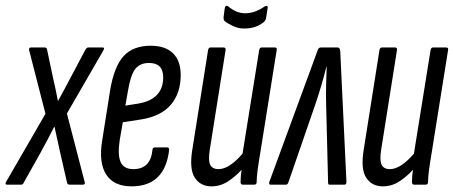

<svg xmlns="http://www.w3.org/2000/svg" viewBox="-36 -654 1608 680"><path d="M-11 0Q-19 0 -15 -9L125 -251L67 -477Q66 -486 74 -486H122Q130 -486 131 -477L151 -382Q156 -362 160.5 -339.5Q165 -317 169 -297H170Q181 -317 193 -339.5Q205 -362 215 -381L266 -477Q271 -486 277 -486H327Q335 -486 331 -477L201 -252L264 -9Q267 0 257 0H211Q202 0 201 -9L177 -114Q167 -158 157 -205H156Q145 -183 132.5 -159.5Q120 -136 108 -114L48 -7Q45 0 39 0Z M430 6Q367 6 340 -36Q313 -78 326 -157L354 -334Q368 -418 401.5 -455Q435 -492 498 -492Q549 -492 576.5 -465.5Q604 -439 604 -388Q604 -324 569 -283Q534 -242 464 -231L399 -221L388 -158Q380 -104 391.5 -79.5Q403 -55 436 -55Q498 -55 504 -124Q505 -132 513 -132H555Q564 -132 563 -123Q548 6 430 6ZM408 -280 453 -287Q542 -302 542 -380Q542 -431 492 -431Q459 -431 442.5 -409Q426 -387 417 -331Z M713 6Q674 6 654 -24.5Q634 -55 645 -123L701 -477Q703 -486 710 -486H755Q764 -486 763 -477L707 -124Q701 -86 708.5 -70.5Q716 -55 738 -55Q758 -55 780 -70Q802 -85 823 -110L882 -477Q884 -486 891 -486H936Q946 -486 944 -477L887 -120Q880 -79 876.5 -52.5Q873 -26 873 -9Q873 0 864 0H824Q816 0 816 -9Q816 -19 817 -30.5Q818 -42 820 -53Q797 -28 770.5 -11Q744 6 713 6ZM828 -553Q809 -553 791 -561Q773 -569 760 -579Q755 -583 756 -595L760 -625Q761 -631 765 -633Q769 -635 774 -630Q802 -607 832 -607Q867 -607 901 -631Q906 -634 909.5 -632.5Q913 -631 912 -626L906 -588Q904 -580 896 -574Q883 -564 866.5 -558.5Q850 -553 828 -553Z M922 0Q915 0 918 -10L1088 -473Q1091 -486 1101 -486H1159Q1168 -486 1169 -473L1191 -10Q1191 0 1184 0H1131Q1126 0 1126 -7L1119 -287Q1118 -318 1119 -352.5Q1120 -387 1121 -418H1120Q1104 -353 1082 -288L985 -7Q982 0 977 0Z M1320 6Q1281 6 1261 -24.5Q1241 -55 1252 -123L1308 -477Q1310 -486 1317 -486H1362Q1371 -486 1370 -477L1314 -124Q1308 -86 1315.5 -70.5Q1323 -55 1345 -55Q1365 -55 1387 -70Q1409 -85 1430 -110L1489 -477Q1491 -486 1498 -486H1543Q1553 -486 1551 -477L1494 -120Q1487 -79 1483.5 -52.5Q1480 -26 1480 -9Q1480 0 1471 0H1431Q1423 0 1423 -9Q1423 -19 1424 -30.5Q1425 -42 1427 -53Q1404 -28 1377.5 -11Q1351 6 1320 6Z"/></svg>

Font: Sofia Sans Extra Condensed
Style: Italic
Weight: 400
Italic angle: -9°
Designer: Botio Nikoltchev, Ani Petrova
Foundry: lettersoup
Version: Version 4.101; ttfautohint (v1.8.4.7-5d5b)